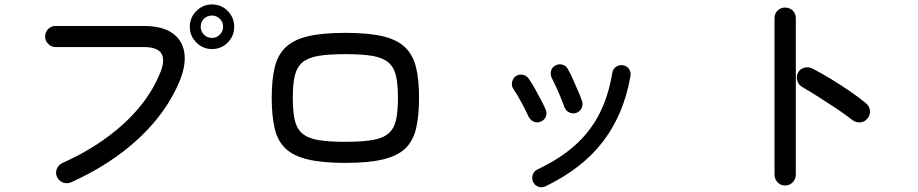

<svg xmlns="http://www.w3.org/2000/svg" viewBox="-20 -794 4040 845"><path d="M292 8.8Q275.4 15.6 257.3 9.3Q239.3 2.9 231.4 -14.6Q222.7 -32.2 230 -50.3Q237.3 -68.4 253.9 -76.2Q413.1 -147.5 524.4 -249.5Q635.7 -351.6 684.6 -472.7Q707 -526.4 691.4 -556.6Q675.8 -586.9 612.3 -586.9H224.6Q206.1 -586.9 192.4 -600.6Q178.7 -614.3 178.7 -632.8Q178.7 -653.3 192.4 -666.5Q206.1 -679.7 224.6 -679.7H612.3Q693.4 -679.7 737.8 -648.9Q782.2 -618.2 791 -564Q799.8 -509.8 771.5 -439.5Q714.8 -300.8 591.3 -185.5Q467.8 -70.3 292 8.8ZM913.1 -578.1Q873 -578.1 844.2 -606.9Q815.4 -635.7 815.4 -675.8Q815.4 -716.8 844.2 -745.6Q873 -774.4 913.1 -774.4Q954.1 -774.4 982.4 -745.6Q1010.7 -716.8 1010.7 -675.8Q1010.7 -635.7 982.4 -606.9Q954.1 -578.1 913.1 -578.1ZM913.1 -627Q932.6 -627 947.3 -641.6Q961.9 -656.2 961.9 -675.8Q961.9 -697.3 947.3 -711.4Q932.6 -725.6 913.1 -725.6Q891.6 -725.6 877.4 -711.4Q863.3 -697.3 863.3 -675.8Q863.3 -656.2 877.4 -641.6Q891.6 -627 913.1 -627Z M1500 -77.1Q1398.4 -77.1 1335 -92.3Q1271.5 -107.4 1236.8 -140.1Q1202.1 -172.9 1189 -228Q1175.8 -283.2 1175.8 -363.3Q1175.8 -443.4 1189 -497.6Q1202.1 -551.8 1236.8 -585.4Q1271.5 -619.1 1335 -634.3Q1398.4 -649.4 1500 -649.4Q1601.6 -649.4 1665 -634.3Q1728.5 -619.1 1763.2 -585.4Q1797.9 -551.8 1811 -497.6Q1824.2 -443.4 1824.2 -363.3Q1824.2 -283.2 1811 -228Q1797.9 -172.9 1763.2 -140.1Q1728.5 -107.4 1665 -92.3Q1601.6 -77.1 1500 -77.1ZM1500 -169.9Q1574.2 -169.9 1619.6 -177.7Q1665 -185.5 1689.5 -206.5Q1713.9 -227.5 1722.7 -265.1Q1731.4 -302.7 1731.4 -363.3Q1731.4 -422.9 1722.7 -460.4Q1713.9 -498 1689.5 -519Q1665 -540 1619.6 -547.9Q1574.2 -555.7 1500 -555.7Q1425.8 -555.7 1380.4 -547.9Q1335 -540 1310.5 -519Q1286.1 -498 1277.3 -460.4Q1268.6 -422.9 1268.6 -363.3Q1268.6 -302.7 1277.3 -265.1Q1286.1 -227.5 1310.5 -206.5Q1335 -185.5 1380.4 -177.7Q1425.8 -169.9 1500 -169.9Z M2379.9 26.4Q2365.2 33.2 2349.6 27.8Q2334 22.5 2326.2 6.8Q2319.3 -8.8 2324.7 -24.9Q2330.1 -41 2344.7 -47.9Q2447.3 -96.7 2513.7 -157.2Q2580.1 -217.8 2619.1 -295.4Q2658.2 -373 2674.8 -473.6Q2677.7 -491.2 2691.9 -500.5Q2706.1 -509.8 2721.7 -506.8Q2739.3 -503.9 2748.5 -490.2Q2757.8 -476.6 2754.9 -460Q2725.6 -292 2634.8 -172.4Q2543.9 -52.7 2379.9 26.4ZM2515.6 -296.9Q2500 -292 2484.9 -299.3Q2469.7 -306.6 2463.9 -323.2Q2453.1 -353.5 2437 -390.1Q2420.9 -426.8 2409.2 -449.2Q2401.4 -463.9 2404.8 -480.5Q2408.2 -497.1 2422.9 -504.9Q2436.5 -513.7 2453.6 -509.8Q2470.7 -505.9 2478.5 -491.2Q2489.3 -472.7 2501 -446.3Q2512.7 -419.9 2523.9 -394Q2535.2 -368.2 2542 -348.6Q2546.9 -333 2539.6 -317.9Q2532.2 -302.7 2515.6 -296.9ZM2360.4 -258.8Q2344.7 -252 2329.6 -258.3Q2314.5 -264.6 2306.6 -280.3Q2292 -311.5 2274.4 -344.2Q2256.8 -377 2240.2 -401.4Q2230.5 -415 2233.4 -431.6Q2236.3 -448.2 2249 -458Q2262.7 -467.8 2279.3 -465.3Q2295.9 -462.9 2305.7 -449.2Q2319.3 -430.7 2333 -405.8Q2346.7 -380.9 2359.9 -356.4Q2373 -332 2380.9 -313.5Q2388.7 -296.9 2382.3 -281.2Q2376 -265.6 2360.4 -258.8Z M3434.6 22.5Q3416 22.5 3402.3 8.3Q3388.7 -5.9 3388.7 -25.4V-714.8Q3388.7 -734.4 3402.3 -747.6Q3416 -760.7 3434.6 -760.7Q3455.1 -760.7 3468.8 -747.6Q3482.4 -734.4 3482.4 -714.8V-25.4Q3482.4 -5.9 3468.8 8.3Q3455.1 22.5 3434.6 22.5ZM3731.4 -265.6Q3703.1 -288.1 3664.6 -314Q3626 -339.8 3585.9 -365.2Q3545.9 -390.6 3510.7 -411.1Q3495.1 -419.9 3489.3 -438Q3483.4 -456.1 3491.2 -472.7Q3500 -490.2 3518.6 -495.6Q3537.1 -501 3553.7 -493.2Q3593.8 -472.7 3637.2 -446.3Q3680.7 -419.9 3721.2 -392.1Q3761.7 -364.3 3792 -338.9Q3806.6 -326.2 3808.6 -306.6Q3810.5 -287.1 3797.9 -272.5Q3785.2 -256.8 3766.1 -255.4Q3747.1 -253.9 3731.4 -265.6Z"/></svg>

Font: KTXP_ComRound
Style: Medium
Weight: 500
Version: Version 1.01;May 16, 2022;FontCreator 13.0.0.2683 64-bit